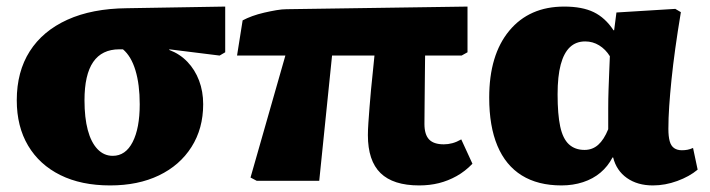

<svg xmlns="http://www.w3.org/2000/svg" viewBox="-20 -550 2161 584"><path d="M315 14Q227 14 163.5 -17.5Q100 -49 65.5 -107Q31 -165 31 -245Q31 -332 70.5 -394Q110 -456 185 -490Q260 -524 366 -525L665 -530V-391L648 -381L495 -400V-398Q527 -386 550 -362Q573 -338 585.5 -305Q598 -272 598 -233Q598 -159 562.5 -103Q527 -47 463.5 -16.5Q400 14 315 14ZM323 -76Q362 -76 383.5 -118Q405 -160 405 -233Q405 -293 392 -336Q379 -379 354 -400H343Q290 -400 263.5 -361.5Q237 -323 237 -245Q237 -192 247 -154.5Q257 -117 276.5 -96.5Q296 -76 323 -76Z M1255 14Q1176 14 1137.5 -23.5Q1099 -61 1099 -139Q1099 -155 1100.5 -176.5Q1102 -198 1104 -224Q1106 -250 1108.5 -277Q1111 -304 1114 -331Q1117 -358 1119 -381H990L951 0H761L742 -10L848 -381H701L718 -488Q731 -495 747.5 -501Q764 -507 783.5 -511.5Q803 -516 820.5 -519Q838 -522 851 -522L1402 -530V-391L1384 -381H1273Q1273 -358 1272.5 -334Q1272 -310 1272 -285Q1272 -260 1271.5 -232.5Q1271 -205 1271 -173Q1271 -141 1285 -126Q1299 -111 1330 -111Q1343 -111 1356 -114.5Q1369 -118 1383 -126L1417 -52Q1395 -29 1369 -14.5Q1343 0 1315 7Q1287 14 1255 14Z M1688 14Q1616 14 1567 -16.5Q1518 -47 1493 -106.5Q1468 -166 1468 -253Q1468 -383 1529 -456.5Q1590 -530 1696 -530Q1751 -530 1786 -513Q1821 -496 1846 -458H1848L1855 -512L2034 -523L2051 -513Q2041 -453 2034 -402.5Q2027 -352 2022.5 -308Q2018 -264 2015.5 -227Q2013 -190 2013 -158Q2013 -135 2017 -120.5Q2021 -106 2030.5 -99.5Q2040 -93 2054 -93Q2063 -93 2071 -94.5Q2079 -96 2088 -100L2102 -34Q2077 -13 2040 0.5Q2003 14 1966 14Q1919 14 1887 -8.5Q1855 -31 1845 -71H1843Q1829 -44 1806.5 -25Q1784 -6 1753.5 4Q1723 14 1688 14ZM1758 -94Q1782 -94 1799.5 -109.5Q1817 -125 1830 -157Q1830 -191 1830 -220.5Q1830 -250 1831 -277.5Q1832 -305 1833 -330.5Q1834 -356 1835 -379Q1822 -400 1802.5 -412Q1783 -424 1760 -424Q1732 -424 1713.5 -406.5Q1695 -389 1685.5 -353.5Q1676 -318 1676 -263Q1676 -202 1684 -165Q1692 -128 1710.5 -111Q1729 -94 1758 -94Z"/></svg>

Font: Literata 18pt ExtraBold
Style: Regular
Weight: 800
Designer: Latin by Veronika Burian and Jose Scaglione. Greek by Irene Vlachou. Cyrillic by Vera Evstafieva.
Foundry: TypeTogether
Version: Version 3.103;gftools[0.9.29]